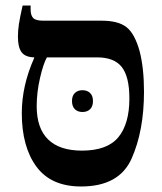

<svg xmlns="http://www.w3.org/2000/svg" viewBox="-20 -667 588 696"><path d="M502 -335Q502 -193 457 -92Q412 9 274 9Q165 9 112 -63Q59 -135 59 -257Q59 -356 104 -457V-459Q71 -460 58 -478Q45 -496 45 -534Q45 -556 48.5 -579.5Q52 -603 62 -647H91V-633Q91 -611 100.5 -601.5Q110 -592 137 -592H349Q408 -592 438 -569Q468 -546 486 -482Q502 -420 502 -335ZM449 -310Q449 -389 421.5 -424Q394 -459 332 -459H150Q137 -436 125 -384Q113 -332 113 -282Q113 -202 154.5 -161.5Q196 -121 277 -121Q369 -121 409 -169.5Q449 -218 449 -310ZM279 -340Q296 -340 306.5 -330Q317 -320 317 -301Q317 -281 306.5 -271Q296 -261 279 -261Q262 -261 251.5 -271Q241 -281 241 -301Q241 -320 251.5 -330Q262 -340 279 -340Z"/></svg>

Font: Noto Serif Hebrew SemiBold
Style: Regular
Weight: 600
Designer: Monotype Design Team
Foundry: Monotype Imaging Inc.
Version: Version 1.000